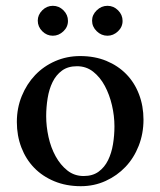

<svg xmlns="http://www.w3.org/2000/svg" viewBox="-20 -634 551 661"><path d="M245 -406Q214 -406 193.5 -391Q173 -376 161 -351.5Q149 -327 144 -296Q139 -265 139 -234Q139 -199 147 -162.5Q155 -126 171.5 -96Q188 -66 212 -47Q236 -28 268 -28Q299 -28 319.5 -43Q340 -58 352 -82.5Q364 -107 369 -137.5Q374 -168 374 -199Q374 -235 365.5 -271.5Q357 -308 341 -338Q325 -368 301 -387Q277 -406 245 -406ZM256 -441Q306 -441 346 -424.5Q386 -408 414.5 -379Q443 -350 458.5 -309.5Q474 -269 474 -222Q474 -174 457.5 -132Q441 -90 412 -59.5Q383 -29 343.5 -11Q304 7 258 7Q208 7 167 -10Q126 -27 97.5 -56.5Q69 -86 53.5 -126.5Q38 -167 38 -214Q38 -262 55 -303.5Q72 -345 101 -375.5Q130 -406 170 -423.5Q210 -441 256 -441ZM350 -614Q371 -614 386.5 -598.5Q402 -583 402 -562Q402 -541 386 -526Q370 -511 350 -511Q329 -511 313 -526.5Q297 -542 297 -563Q297 -583 313 -598.5Q329 -614 350 -614ZM162 -614Q183 -614 198.5 -598.5Q214 -583 214 -562Q214 -541 198 -526Q182 -511 162 -511Q141 -511 125.5 -526.5Q110 -542 110 -563Q110 -583 125.5 -598.5Q141 -614 162 -614Z"/></svg>

Font: Vermiglione Medium
Style: Regular
Weight: 500
Version: Version 1.000